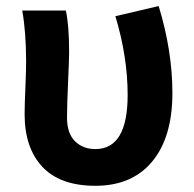

<svg xmlns="http://www.w3.org/2000/svg" viewBox="-20 -594 636 628"><path d="M292 13.7Q176.8 13.7 118.7 -48.3Q60.5 -110.4 60.5 -220.7Q60.5 -249 63 -306.2Q65.4 -363.3 65.4 -392.6Q65.4 -488.3 52.7 -559.6H195.3Q206.1 -511.7 206.1 -422.9Q206.1 -400.4 202.6 -324.2Q199.2 -248 199.2 -209Q199.2 -158.2 225.1 -132.3Q251 -106.4 292 -106.4Q397.5 -106.4 397.5 -283.2Q397.5 -408.2 357.4 -541L499 -574.2Q543.9 -426.8 543.9 -290Q543.9 -145.5 478 -65.9Q412.1 13.7 292 13.7Z"/></svg>

Font: Nasu
Style: Bold
Weight: 700
Designer: Ryoko NISHIZUKA (kana &amp; ideographs); Paul D. Hunt (Latin, Greek &amp; Cyrillic); Wenlong ZHANG (bopomofo); Sandoll C
Version: Version 2014.1215